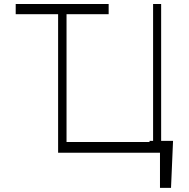

<svg xmlns="http://www.w3.org/2000/svg" viewBox="-20 -747 922 939"><path d="M511.4 -727.3V-677.6H305.4V-52.6H711.3V-58.2H728.7V-727.3H768.1V-58.2H826.3L816.4 171.9H762.4V0H264.2V-677.6H56.8V-727.3Z"/></svg>

Font: Inter Extra Light BETA
Style: Regular
Weight: 200
Designer: Rasmus Andersson
Foundry: rsms
Version: Version 3.011;git-f93a4a705